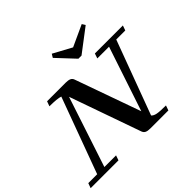

<svg xmlns="http://www.w3.org/2000/svg" viewBox="-230 -1131 1380 1380"><g transform="rotate(-45 460.5 -440.5)"><path d="M560.5 -720.2 434.6 -854.5 450.7 -880.9 591.3 -804.7 753.4 -879.4 769 -854.5 592.3 -720.2ZM-35.2 0 -21.5 -37.6H68.8L281.2 -614.7Q249.5 -625.5 171.4 -625.5L185.1 -663.1H373.5Q399.9 -663.1 414.8 -656.5Q429.7 -649.9 435.1 -633.8L613.3 -133.3L777.3 -625.5H658.2L670.9 -663.1H955.6L942.4 -625.5H850.6L641.6 -62.5Q652.8 -48.3 679.4 -43Q706.1 -37.6 768.1 -37.6L754.9 0H572.3Q545.4 0 531.2 -6.8Q517.1 -13.7 511.2 -29.8L319.3 -574.2L142.1 -37.6H260.7L247.6 0Z"/></g></svg>

Font: Elstob 8pt SemiBold
Style: Italic
Weight: 600
Italic angle: -20°
Designer: Peter S. Baker
Version: Version 1.015